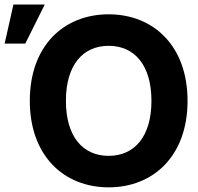

<svg xmlns="http://www.w3.org/2000/svg" viewBox="-31 -799 855 829"><path d="M97.7 -363.6C97.7 -126.8 244.3 9.9 438.2 9.9C631 9.9 778.8 -125.7 778.8 -363.6C778.8 -601.6 631 -737.2 438.2 -737.2C244.3 -737.2 97.7 -601.6 97.7 -363.6ZM438.2 -601.2C549.7 -601.2 622.9 -517.8 622.9 -363.6C622.9 -209.5 549.7 -126.1 438.2 -126.1C326.3 -126.1 253.6 -209.5 253.6 -363.6C253.6 -517.8 326.3 -601.2 438.2 -601.2ZM78.1 -610.8 162.3 -779.5H27L-11 -610.8Z"/></svg>

Font: Inter-Hewn
Style: Bold
Weight: 700
Designer: Rasmus Andersson
Foundry: rsms
Version: Version 3.012;git-f93a4a705